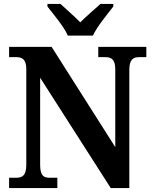

<svg xmlns="http://www.w3.org/2000/svg" viewBox="-20 -951 775 971"><path d="M323 -771H450C470 -816 524 -880 553 -918V-931H488C462 -907 414 -867 386 -838C358 -867 312 -907 286 -931H220V-918C249 -880 304 -816 323 -771ZM26 0H270V-52H233C203 -52 183 -60 183 -117V-558L540 0H634V-597C634 -652 655 -662 684 -662H720V-714H477V-662H513C540 -662 563 -653 563 -601V-207L241 -714H26V-662H62C89 -662 113 -654 113 -601V-117C113 -60 90 -52 60 -52H26Z"/></svg>

Font: Noto Serif Bengali SemiCondensed
Style: Bold
Weight: 700
Width: 4
Designer: Juan Bruce, Universal Thirst, Indian Type Foundry and the Monotype Design Team.
Foundry: Monotype Imaging Inc.
Version: Version 2.003